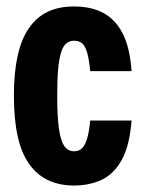

<svg xmlns="http://www.w3.org/2000/svg" viewBox="-20 -564 443 594"><path d="M209 10Q164 10 129 -6.5Q94 -23 70 -57Q46 -91 34.5 -143.5Q23 -196 23 -269Q23 -339 34.5 -391Q46 -443 69.5 -477Q93 -511 127.5 -527.5Q162 -544 209 -544Q263 -544 300.5 -523.5Q338 -503 360 -459.5Q382 -416 387 -344H259Q256 -377 250.5 -398Q245 -419 235.5 -428.5Q226 -438 209 -438Q196 -438 186 -430.5Q176 -423 169.5 -403.5Q163 -384 160 -351Q157 -318 157 -267Q157 -202 162.5 -164.5Q168 -127 179.5 -111.5Q191 -96 209 -96Q225 -96 234.5 -106Q244 -116 250 -137Q256 -158 259 -191H387Q381 -113 356.5 -69Q332 -25 294 -7.5Q256 10 209 10Z"/></svg>

Font: Mona Sans Condensed
Style: Bold
Weight: 700
Width: 3
Designer: Deni Anggara
Foundry: GitHub
Version: Version 2.000